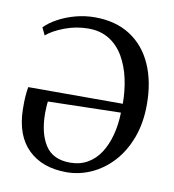

<svg xmlns="http://www.w3.org/2000/svg" viewBox="-67 -598 605 668"><g transform="rotate(10 235.5 -264.0)"><path d="M211 9.5Q125.5 9.5 75.8 -38.8Q26 -87 24 -179Q23.5 -208.5 25 -226.8Q26.5 -245 29 -259H363Q363 -304.5 353.8 -347Q344.5 -389.5 325 -423.2Q305.5 -457 274.5 -476.5Q243.5 -496 200.5 -496Q157.5 -496 117 -480.8Q76.5 -465.5 54 -446L41.5 -472.5Q59.5 -491 87.5 -506Q115.5 -521 148.5 -529.8Q181.5 -538.5 216 -538.5Q289 -538.5 340.5 -505.5Q392 -472.5 419 -412.2Q446 -352 446 -271Q446 -205 426.5 -153Q407 -101 373.8 -64.8Q340.5 -28.5 298.2 -9.5Q256 9.5 211 9.5ZM217 -25.5Q252.5 -25.5 279 -40.8Q305.5 -56 323.5 -83.5Q341.5 -111 351.2 -147.8Q361 -184.5 362 -227.5L105 -221.5Q103.5 -211 103 -198.8Q102.5 -186.5 102.5 -178.5Q103 -108.5 130 -67Q157 -25.5 217 -25.5Z"/></g></svg>

Font: Merriweather 96pt Light
Style: Regular
Weight: 300
Version: Version 2.100